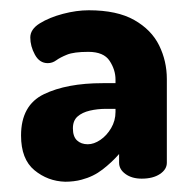

<svg xmlns="http://www.w3.org/2000/svg" viewBox="-20 -788 378 374"><path d="M139 -438Q132 -436 123.5 -435Q115 -434 107 -434Q73 -435 47 -456.5Q21 -478 21 -524Q21 -583 65.5 -604.5Q110 -626 180 -626H205V-633Q205 -652 193.5 -669.5Q182 -687 152 -687Q124 -687 110.5 -681.5Q97 -676 89.5 -670.5Q82 -665 73 -665Q57 -665 48 -681.5Q39 -698 39 -715Q39 -731 57.5 -742.5Q76 -754 102.5 -761Q129 -768 153 -768Q208 -768 241.5 -749Q275 -730 290 -699.5Q305 -669 305 -634V-471Q305 -458 291.5 -449Q278 -440 256 -440Q237 -440 224.5 -449Q212 -458 212 -471V-488Q198 -472 180 -458Q162 -444 139 -438ZM151 -507Q163 -507 175.5 -515.5Q188 -524 196.5 -538.5Q205 -553 205 -570V-576H187Q170 -576 155 -572.5Q140 -569 131 -561Q122 -553 122 -538Q122 -522 130 -514.5Q138 -507 151 -507Z"/></svg>

Font: Dosis ExtraBold
Style: Regular
Weight: 800
Designer: EdgarTolentino, PabloImpallari, IginoMarini
Foundry: EdgarTolentino, PabloImpallari, IginoMarini
Version: Version 3.001; ttfautohint (v1.8.2)